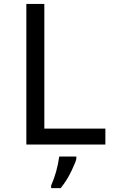

<svg xmlns="http://www.w3.org/2000/svg" viewBox="-20 -734 640 975"><path d="M113.8 0V-713.9H205.1V-81.1H515.1V0ZM239.7 208Q270 139.6 280.8 61H367.7V70.8Q367.7 81.5 344.2 131.3Q320.8 181.2 288.1 221.2H239.7Z"/></svg>

Font: Noto Mono
Style: Regular
Weight: 400
Designer: Monotype Design Team
Foundry: Monotype Imaging Inc.
Version: Version 1.00